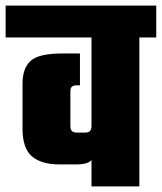

<svg xmlns="http://www.w3.org/2000/svg" viewBox="-40 -662 575 682"><path d="M-20 -642H515V-529H-20ZM285 -591H455V0H285ZM244 -472V-359H233Q222 -359 216 -354.5Q210 -350 210 -339V-215Q210 -201 216 -196Q222 -191 233 -191H262Q273 -191 279 -196Q285 -201 285 -215L299 -148Q299 -114 287 -96Q275 -78 232 -78H171Q107 -78 73.5 -106.5Q40 -135 40 -205V-365Q40 -420 69 -446Q98 -472 180 -472Z"/></svg>

Font: Teko Light
Style: Bold
Weight: 700
Version: Version 2.000;gftools[0.9.28.dev9+g7d2139d.d20230707]